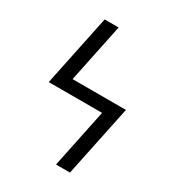

<svg xmlns="http://www.w3.org/2000/svg" viewBox="-178 -838 855 941"><g transform="rotate(30 250.0 -367.5)"><path d="M285 0 354 -332H52L136 -735H215L146 -403H448L364 0Z"/></g></svg>

Font: Iosevka Custom
Style: Regular
Weight: 400
Monospace: yes
Designer: Belleve Invis
Foundry: Belleve Invis
Version: Version 32.5.0; ttfautohint (v1.8.4)